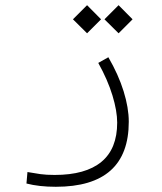

<svg xmlns="http://www.w3.org/2000/svg" viewBox="-20 -505 626 744"><path d="M196.3 218.8Q131.3 218.8 82.5 206.1L86.4 161.6Q113.8 166.5 136.5 169.7Q159.2 172.9 191.9 172.9Q311.5 172.9 372.8 122.3Q434.1 71.8 434.1 -29.8Q434.1 -74.7 415.8 -135Q397.5 -195.3 360.8 -261.2L399.9 -283.2Q439 -215.8 459 -151.4Q479 -86.9 479 -33.2Q479 218.8 196.3 218.8ZM439.5 -376 384.8 -430.2 439.5 -484.9 493.7 -430.2ZM317.4 -376 262.7 -430.2 317.4 -484.9 371.6 -430.2Z"/></svg>

Font: Cascadia Mono ExtraLight
Style: Regular
Weight: 200
Monospace: yes
Designer: Aaron Bell
Foundry: Saja Typeworks
Version: Version 2404.023; ttfautohint (v1.8.4)